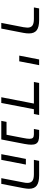

<svg xmlns="http://www.w3.org/2000/svg" viewBox="1180 -1820 639 3040"><g transform="rotate(90 1500.0 -299.5)"><path d="M432.1 0H341.8L410.2 -352.1Q417 -392.1 417 -413.1Q417 -467.3 385.5 -491.7Q354 -516.1 279.8 -516.1H97.2L112.8 -599.1H296.9Q408.7 -599.1 458.7 -560.8Q508.8 -522.5 508.8 -438Q508.8 -398.4 500 -351.1Z M920.9 -599.1H1011.2L950.2 -284.2H859.9Z M1609.4 0H1519L1619.1 -516.1H1277.3L1293 -599.1H1800.3L1784.2 -516.1H1709Z M2187.5 0H1893.1L1909.2 -83H2113.3L2163.1 -341.8Q2177.2 -411.6 2177.2 -446.8Q2177.2 -483.9 2161.4 -500Q2145.5 -516.1 2107.4 -516.1H2021.5L2037.1 -599.1H2120.1Q2180.7 -599.1 2211.2 -586.9Q2241.7 -574.7 2256.1 -547.9Q2270.5 -521 2270.5 -475.1Q2270.5 -434.6 2258.3 -367.2Z M2510.3 0H2420.4L2495.6 -389.2H2585.4ZM2890.6 0H2800.3L2868.2 -352.1Q2875.5 -384.3 2875.5 -413.1Q2875.5 -467.3 2844 -491.7Q2812.5 -516.1 2738.3 -516.1H2510.3L2526.4 -599.1H2755.4Q2866.2 -599.1 2917.2 -561.5Q2968.3 -523.9 2968.3 -438Q2968.3 -406.2 2958.5 -351.1Z"/></g></svg>

Font: Cousine
Style: Italic
Weight: 400
Italic angle: -12°
Monospace: yes
Designer: Steve Matteson
Foundry: Monotype Imaging Inc.
Version: Version 1.21